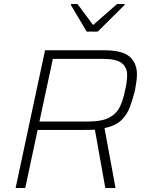

<svg xmlns="http://www.w3.org/2000/svg" viewBox="-20 -939 727 959"><path d="M58 0 205 -688H498Q593 -688 628.5 -655Q664 -622 664 -568Q664 -550 661 -529Q658 -508 654 -487Q643 -443 629 -405Q615 -367 586.5 -339Q558 -311 502 -299L557 0H506L454 -291Q441 -291 428 -290.5Q415 -290 401 -290H168L106 0ZM177 -332H418Q490 -332 526.5 -352Q563 -372 579.5 -407Q596 -442 605 -489Q610 -510 612.5 -528.5Q615 -547 615 -564Q615 -602 588.5 -623.5Q562 -645 493 -645H244ZM413 -781 334 -914 336 -919H367L445 -814L565 -919H603L602 -914L468 -781Z"/></svg>

Font: Saira ExtraLight
Style: Italic
Weight: 200
Italic angle: -12°
Designer: Hector Gatti with collaboration of the Omnibus-Type team
Foundry: Omnibus-Type
Version: Version 1.100; ttfautohint (v1.8.3)